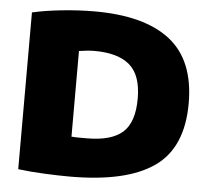

<svg xmlns="http://www.w3.org/2000/svg" viewBox="-53 -805 948 870"><g transform="rotate(5 421.0 -370.0)"><path d="M296 7.5Q245.5 7.5 180.8 4.5Q116 1.5 60 -5.5V-718.5Q118 -732 195.2 -740Q272.5 -748 343.5 -748Q570.5 -748 687 -656.5Q803.5 -565 803.5 -370Q803.5 -168 677.8 -80.2Q552 7.5 296 7.5ZM358.5 -172Q468.5 -172 520 -217.5Q571.5 -263 571.5 -371.5Q571.5 -478 518 -523.8Q464.5 -569.5 357.5 -569.5Q342 -569.5 322 -567.5Q302 -565.5 287.5 -563V-173.5Q305 -172 322.5 -172Q340 -172 358.5 -172Z"/></g></svg>

Font: Encode Sans SemiExpanded SemiExpanded Black
Style: Regular
Weight: 900
Width: 6
Designer: Multiple Designers
Foundry: Impallari Type
Version: Version 3.000; ttfautohint (v1.8.3) -l 8 -r 50 -G 200 -x 14 